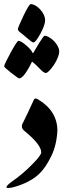

<svg xmlns="http://www.w3.org/2000/svg" viewBox="-39 -918 312 939"><path d="M125 -426.8Q130.4 -442.4 147 -432.1Q241.7 -375 241.7 -278.8Q237.8 -207 211.2 -153.3Q184.6 -99.6 156.7 -71.8Q108.9 -23.4 19 -0.5Q7.8 1.5 1.5 1.5Q-7.3 1.5 -7.3 -2.9Q-7.3 -10.7 19 -29.8Q71.8 -66.4 117.7 -113.3Q162.6 -158.2 162.6 -172.9Q162.6 -210.9 79.1 -278.8Q63.5 -291.5 69.3 -309.6Q91.3 -352.1 125 -426.8ZM-18.6 -593.8Q-18.6 -602.5 12.7 -659.9Q43.9 -717.3 51.3 -718.3Q63 -718.3 88.1 -697Q113.3 -675.8 122.1 -656.7Q138.2 -683.1 152.8 -708Q174.3 -743.2 179.2 -743.2Q196.8 -743.2 224.1 -718.3Q250.5 -690.4 250.5 -667Q250.5 -640.1 224.1 -599.6Q196.8 -561 185.1 -561Q175.8 -561 158.2 -579.1Q133.8 -605 117.7 -616.7Q77.6 -534.7 54.7 -534.7Q49.8 -534.7 15.6 -561.8Q-18.6 -588.9 -18.6 -593.8ZM48.3 -775.4Q48.3 -782.7 75.4 -839.8Q102.5 -897 111.3 -897.9Q131.8 -897.9 156.7 -873Q181.6 -845.2 181.6 -819.3Q181.6 -795.4 158.4 -752.9Q135.3 -710.4 124.5 -710.4Q117.7 -710.4 95 -730.5Q72.3 -750.5 60.3 -759.3Q48.3 -768.1 48.3 -775.4Z"/></svg>

Font: IranNastaliq
Style: Regular
Weight: 400
Designer: Hossein Zahedi
Version: Version 1.5